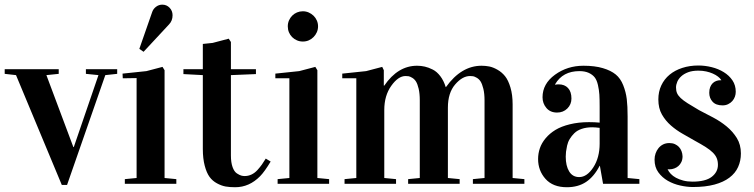

<svg xmlns="http://www.w3.org/2000/svg" viewBox="-26 -786 3222 821"><path d="M-5.9 -470.2V-490.2H225.1V-470.2L172.4 -464.8L287.6 -157.2H289.6L395 -464.8L341.3 -470.2V-490.2H475.1V-470.2L424.3 -464.8L260.7 4.9H238.3L42.5 -464.8Z M498 -471.2 600.1 -481.9 668.9 -500 677.7 -485.8V-24.9L728 -20V0H507.8V-20L558.1 -24.9V-452.1L499 -451.2ZM569.8 -577.1 624 -732.4Q628.4 -747.1 640.6 -756.6Q652.8 -766.1 668 -766.1Q686.5 -766.1 699.2 -752.9Q711.9 -739.7 711.9 -720.7Q711.9 -697.3 696.8 -681.6L587.9 -564.5Z M758.3 -469.2V-490.2H841.3V-598.1L883.3 -602.5L952.1 -620.6L961.4 -606.4V-490.2H1068.4V-469.2L961.4 -464.8V-121.1Q961.4 -91.3 968.5 -71.5Q975.6 -51.8 987.1 -44.4Q998.5 -37.1 1005.6 -35.2Q1012.7 -33.2 1020.5 -33.2Q1035.6 -33.2 1049.6 -39.8Q1063.5 -46.4 1075 -59.1Q1086.4 -71.8 1093.8 -82.3Q1101.1 -92.8 1110.4 -107.9L1131.3 -95.2Q1105.5 -52.2 1086.4 -32.7Q1040 14.6 979.5 14.6Q956.5 14.6 938.7 11.5Q920.9 8.3 901.9 -2Q882.8 -12.2 870.1 -29.5Q857.4 -46.9 849.4 -77.4Q841.3 -107.9 841.3 -148.9V-464.8Z M1151.4 -451.2V-471.2L1253.4 -481.9L1322.3 -500L1331.1 -485.8V-24.9L1381.3 -20V0H1161.1V-20L1211.4 -24.9V-451.2ZM1204.6 -673.3Q1204.6 -687 1209.7 -698.7Q1214.8 -710.4 1223.6 -719.2Q1232.4 -728 1244.1 -732.9Q1255.9 -737.8 1269 -737.8Q1282.2 -737.8 1293.9 -732.7Q1305.7 -727.5 1314.7 -718.8Q1323.7 -710 1328.9 -698.2Q1334 -686.5 1334 -673.3Q1334 -660.2 1328.9 -648.4Q1323.7 -636.7 1314.9 -627.7Q1306.2 -618.7 1294.4 -613.5Q1282.7 -608.4 1269 -608.4Q1255.4 -608.4 1243.7 -613.5Q1231.9 -618.7 1223.1 -627.4Q1214.4 -636.2 1209.5 -647.9Q1204.6 -659.7 1204.6 -673.3Z M1437.5 -451.2V-471.2L1539.6 -481.9L1608.4 -500L1615.2 -485.8V-419.9H1617.2Q1675.3 -504.9 1757.3 -504.9Q1774.4 -504.9 1790.5 -501.2Q1806.6 -497.6 1824.5 -488.5Q1842.3 -479.5 1856.9 -460.2Q1871.6 -440.9 1879.9 -413.6H1880.9Q1946.3 -504.9 2033.2 -504.9Q2050.3 -504.9 2066.4 -501.7Q2082.5 -498.5 2101.3 -487.8Q2120.1 -477.1 2133.8 -460Q2147.5 -442.9 2156.7 -411.9Q2166 -380.9 2166 -339.8V-24.9L2216.3 -20V0H1996.1V-20L2045.9 -24.9V-356.9Q2045.9 -385.7 2040.8 -406.5Q2035.6 -427.2 2029.1 -437.5Q2022.5 -447.8 2012.7 -453.4Q2002.9 -459 1997.1 -460Q1991.2 -460.9 1983.9 -460.9Q1951.2 -460.9 1920.2 -424.8Q1889.2 -388.7 1889.2 -325.7V-24.9L1939.5 -20V0H1719.2V-20L1769 -24.9V-356.9Q1769 -385.7 1764.2 -406.5Q1759.3 -427.2 1752.7 -437.5Q1746.1 -447.8 1736.6 -453.4Q1727.1 -459 1721.2 -460Q1715.3 -460.9 1708 -460.9Q1676.8 -460.9 1647 -418.9Q1617.2 -377 1617.2 -315.9V-24.9L1667.5 -20V0H1447.3V-20L1497.6 -24.9V-451.2Z M2274.9 -106Q2274.9 -129.9 2282.5 -152.1Q2290 -174.3 2307.1 -194.8Q2324.2 -215.3 2349.1 -230.5Q2374 -245.6 2410.9 -254.6Q2447.8 -263.7 2492.7 -263.7Q2516.6 -263.7 2538.1 -261.7V-329.1Q2538.1 -361.3 2536.9 -381.3Q2535.6 -401.4 2530.8 -422.6Q2525.9 -443.8 2516.8 -455.3Q2507.8 -466.8 2491.5 -474.4Q2475.1 -481.9 2451.7 -481.9Q2380.4 -481.9 2347.7 -425.8V-423.8Q2356 -425.3 2362.8 -425.3Q2388.2 -425.3 2402.8 -409.7Q2417.5 -394 2417.5 -364.7Q2417.5 -339.4 2399.9 -322Q2382.3 -304.7 2356 -304.7Q2327.1 -304.7 2310.5 -324.2Q2293.9 -343.8 2293.9 -370.1Q2293.9 -427.7 2346.9 -466.3Q2399.9 -504.9 2468.8 -504.9Q2517.6 -504.9 2552 -494.6Q2586.4 -484.4 2606.9 -467.5Q2627.4 -450.7 2638.9 -421.6Q2650.4 -392.6 2654.1 -362.3Q2657.7 -332 2657.7 -288.1V-24.9L2708 -20V0H2552.7L2539.1 -77.1H2538.1Q2514.2 -30.8 2480.2 -8.1Q2446.3 14.6 2397.9 14.6Q2338.4 14.6 2306.6 -21Q2274.9 -56.6 2274.9 -106ZM2393.1 -116.2Q2393.1 -77.1 2407.7 -53Q2422.4 -28.8 2450.7 -28.8Q2483.9 -28.8 2511 -70.3Q2538.1 -111.8 2538.1 -171.9V-239.3Q2518.6 -241.7 2506.3 -241.7Q2481 -241.7 2461.2 -234.9Q2441.4 -228 2429.7 -216.3Q2418 -204.6 2410.2 -191.7Q2402.3 -178.7 2398.9 -163.1Q2395.5 -147.5 2394.3 -137.2Q2393.1 -127 2393.1 -116.2Z M2935.1 -9.3Q2990.7 -9.3 3017.3 -29.8Q3043.9 -50.3 3043.9 -81.1Q3043.9 -97.2 3038.8 -109.6Q3033.7 -122.1 3022.2 -133.5Q3010.7 -145 2991.9 -157Q2973.1 -168.9 2945.3 -184.1Q2920.9 -198.2 2893.6 -213.6Q2866.2 -229 2843 -249.3Q2819.8 -269.5 2804.4 -296.4Q2789.1 -323.2 2789.1 -360.8Q2789.1 -394 2801.8 -420.9Q2814.5 -447.8 2837.2 -466.6Q2859.9 -485.4 2891.4 -495.6Q2922.9 -505.9 2960.4 -505.9Q2988.8 -505.9 3017.3 -498.8Q3045.9 -491.7 3068.8 -477.5Q3091.8 -463.4 3106 -442.4Q3120.1 -421.4 3120.1 -393.6Q3120.1 -382.8 3116.5 -372.6Q3112.8 -362.3 3105.5 -354Q3098.1 -345.7 3087.6 -340.6Q3077.1 -335.4 3063.5 -335.4Q3035.2 -335.4 3021 -351.1Q3006.8 -366.7 3006.8 -389.2Q3006.8 -403.3 3010.7 -413.3Q3014.6 -423.3 3021.2 -429.9Q3027.8 -436.5 3036.4 -439.7Q3044.9 -442.9 3053.7 -442.9H3058.1V-443.8Q3053.2 -451.7 3043.9 -458.7Q3034.7 -465.8 3022 -471.4Q3009.3 -477.1 2993.7 -480.5Q2978 -483.9 2960.4 -483.9Q2934.6 -483.9 2916.5 -477.1Q2898.4 -470.2 2887 -459.7Q2875.5 -449.2 2870.1 -436.5Q2864.7 -423.8 2864.7 -412.1Q2864.7 -397.9 2869.1 -387.7Q2873.5 -377.4 2884.5 -366.9Q2895.5 -356.4 2914.8 -344.2Q2934.1 -332 2963.4 -314.9Q2991.7 -300.3 3023.2 -283.7Q3054.7 -267.1 3081.1 -245.4Q3107.4 -223.6 3124.8 -195.6Q3142.1 -167.5 3142.1 -129.9Q3142.1 -98.1 3130.1 -71.8Q3118.2 -45.4 3093 -26.4Q3067.9 -7.3 3029.1 3.2Q2990.2 13.7 2937 13.7Q2911.6 13.7 2882.8 7.3Q2854 1 2829.6 -12.9Q2805.2 -26.9 2789.1 -49.1Q2772.9 -71.3 2772.9 -103.5Q2772.9 -117.2 2777.3 -129.9Q2781.7 -142.6 2789.8 -152.6Q2797.9 -162.6 2809.6 -168.5Q2821.3 -174.3 2836.4 -174.3Q2849.6 -174.3 2859.9 -169.7Q2870.1 -165 2877.2 -157.5Q2884.3 -149.9 2888.2 -139.6Q2892.1 -129.4 2892.6 -117.7Q2892.6 -104 2887.7 -93.5Q2882.8 -83 2875 -76.2Q2867.2 -69.3 2857.2 -65.7Q2847.2 -62 2837.4 -62Q2835.4 -62 2833.3 -62Q2831.1 -62 2829.1 -62.5V-61.5Q2833.5 -51.8 2842.3 -42.5Q2851.1 -33.2 2864.5 -25.9Q2877.9 -18.6 2895.8 -13.9Q2913.6 -9.3 2935.1 -9.3Z"/></svg>

Font: Vidaloka
Style: Regular
Weight: 400
Designer: Cyreal (www.cyreal.org)
Foundry: Cyreal (www.cyreal.org)
Version: Version 1.011